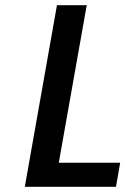

<svg xmlns="http://www.w3.org/2000/svg" viewBox="-20 -715 484 735"><path d="M205 -92H440L424 0H75L198 -695H312Z"/></svg>

Font: Fz Poppins Med
Style: Italic
Weight: 500
Italic angle: -10°
Designer: Ninad Kale (Devanagari), Jonny Pinhorn (Latin)
Foundry: Indian Type Foundry
Version: Vit hóa bi Vntype.Com & FontZin.Com